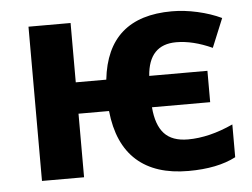

<svg xmlns="http://www.w3.org/2000/svg" viewBox="-45 -611 890 677"><g transform="rotate(-5 400.0 -273.0)"><path d="M335 -225H227V0H78V-546H227V-336H335Q359 -556 586 -556Q630 -556 676.5 -545.5Q723 -535 761 -517L719 -415Q651 -446 592 -446Q495 -446 487 -336H693V-225H487Q492 -162 520 -131.5Q548 -101 604 -101Q679 -101 764 -140V-24Q699 10 596 10Q479 10 413 -49Q347 -108 335 -225Z"/></g></svg>

Font: OpenSansMMV
Style: Bold
Weight: 700
Foundry: Ascender Corporation
Version: Version 4.001